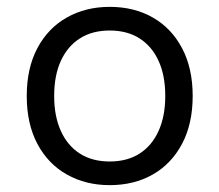

<svg xmlns="http://www.w3.org/2000/svg" viewBox="-20 -530 640 560"><path d="M300 -510Q371 -510 425.5 -479Q480 -448 511 -389.5Q542 -331 542 -250Q542 -169 511 -110.5Q480 -52 425.5 -21Q371 10 300 10Q230 10 175 -21Q120 -52 89 -110.5Q58 -169 58 -250Q58 -331 89 -389.5Q120 -448 175 -479Q230 -510 300 -510ZM300 -441Q249 -441 213 -418Q177 -395 157.5 -352.5Q138 -310 138 -250Q138 -191 157.5 -148Q177 -105 213 -82Q249 -59 300 -59Q351 -59 387 -82Q423 -105 442.5 -148Q462 -191 462 -250Q462 -310 442.5 -352.5Q423 -395 387 -418Q351 -441 300 -441Z"/></svg>

Font: Work Sans
Style: Regular
Weight: 400
Designer: Wei Huang
Foundry: Wei Huang
Version: Version 2.006; ttfautohint (v1.8.1.43-b0c9)